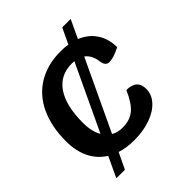

<svg xmlns="http://www.w3.org/2000/svg" viewBox="-202 -755 951 951"><g transform="rotate(-45 273.5 -279.0)"><path d="M475 -128Q475 -89 446.5 -57.5Q418 -26 367.5 -8Q317 10 254 10Q201 10 157 -4L117 80H57L107 -27Q60 -56 35 -106.5Q10 -157 10 -226Q10 -329 45.5 -404.5Q81 -480 148 -520Q215 -560 306 -560Q336 -560 357 -556L396 -638H455L410 -542Q462 -521 490.5 -478Q519 -435 519 -376Q490 -362 472.5 -356.5Q455 -351 440 -351Q426 -351 418.5 -360Q411 -369 408 -389Q402 -436 371 -459L197 -90Q222 -75 257 -75Q308 -75 340.5 -102Q373 -129 401 -194Q475 -194 475 -128ZM157 -131 320 -477Q314 -478 302 -478Q221 -478 177.5 -414.5Q134 -351 134 -231Q134 -169 157 -131Z"/></g></svg>

Font: Krub SemiBold
Style: Italic
Weight: 600
Italic angle: -8°
Designer: Ekaluck Peanpanawate
Foundry: Cadson Demak Co.,Ltd.
Version: Version 1.000; ttfautohint (v1.6)